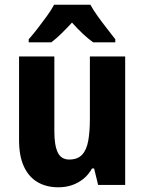

<svg xmlns="http://www.w3.org/2000/svg" viewBox="-20 -786 615 816"><path d="M512 -546V0H397L380 -70H371Q356 -43 334 -25.5Q312 -8 285.5 1Q259 10 228 10Q177 10 139.5 -12Q102 -34 81.5 -78.5Q61 -123 61 -190V-546H211V-228Q211 -168 225.5 -138Q240 -108 274 -108Q310 -108 329 -128.5Q348 -149 355 -187.5Q362 -226 362 -282V-546ZM364 -766Q376 -744 395 -717.5Q414 -691 434 -665.5Q454 -640 470 -619V-606H376Q355 -621 332 -642.5Q309 -664 286 -690Q262 -664 240.5 -643Q219 -622 198 -606H102V-619Q119 -638 139.5 -664.5Q160 -691 179.5 -718Q199 -745 210 -766Z"/></svg>

Font: Noto Sans Display SemiCondensed
Style: Regular
Weight: 400
Width: 4
Version: Version 2.003